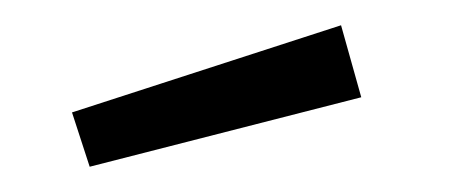

<svg xmlns="http://www.w3.org/2000/svg" viewBox="-20 -716 361 152"><path d="M37 -627 250 -696 266 -639 51 -584Z"/></svg>

Font: Lineal Light
Style: Regular
Weight: 300
Designer: Created by Frank Adebiaye with contributions from Anton Moglia & Ariel Martín Pérez
Created by Frank ADEBIAYE with FontF
Foundry: Velvetyne Type Foundry
Version: Version 2.000